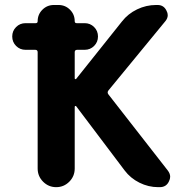

<svg xmlns="http://www.w3.org/2000/svg" viewBox="-20 -775 769 774"><path d="M83 -574.2Q60.5 -574.2 44.9 -589.8Q29.3 -605.5 29.3 -627.9Q29.3 -650.4 44.9 -666Q60.5 -681.6 83 -681.6H124Q131.8 -681.6 131.8 -689.5Q131.8 -716.8 150.9 -735.8Q169.9 -754.9 197.3 -754.9H215.8Q243.2 -754.9 262.2 -735.8Q281.2 -716.8 281.2 -689.5Q281.2 -681.6 289.1 -681.6H321.3Q343.8 -681.6 359.4 -666Q375 -650.4 375 -627.9Q375 -605.5 359.4 -589.8Q343.8 -574.2 321.3 -574.2H291Q281.2 -574.2 281.2 -564.5V-459Q281.2 -457 283.7 -456.1Q286.1 -455.1 287.1 -457L471.7 -688.5Q496.1 -719.7 532.7 -737.3Q569.3 -754.9 609.4 -754.9H615.2Q640.6 -754.9 651.4 -731.4Q656.2 -722.7 656.2 -713.9Q656.2 -701.2 646.5 -689.5L417 -410.2Q411.1 -402.3 417 -394.5L656.2 -87.9Q666 -75.2 666 -62.5Q666 -53.7 661.1 -43.9Q650.4 -20.5 624 -20.5H618.2Q578.1 -20.5 542 -38.6Q505.9 -56.6 482.4 -87.9L287.1 -346.7Q286.1 -348.6 283.7 -347.7Q281.2 -346.7 281.2 -344.7V-95.7Q281.2 -64.5 259.3 -42.5Q237.3 -20.5 206.5 -20.5Q175.8 -20.5 153.8 -42.5Q131.8 -64.5 131.8 -95.7V-564.5Q131.8 -574.2 122.1 -574.2Z"/></svg>

Font: Gen Jyuu GothicX Bold
Style: Bold
Weight: 700
Designer: Ryoko NISHIZUKA (kana &amp; ideographs); Paul D. Hunt (Latin, Greek &amp; Cyrillic); Wenlong ZHANG (bopomofo); Sandoll C
Version: Version 1.058.20140828